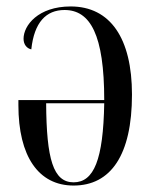

<svg xmlns="http://www.w3.org/2000/svg" viewBox="-20 -565 471 595"><path d="M208 10C323 10 389 -84 389 -272C389 -446 322 -545 199 -545C98 -545 53 -486 53 -445C53 -427 63 -415 77 -412C86 -496 123 -534 180 -534C260 -534 303 -457 303 -255H37V-239C37 -81 99 10 208 10ZM208 0C145 0 124 -72 123 -245H303C300 -70 271 0 208 0Z"/></svg>

Font: Noto Serif Display ExtraCondensed
Style: Regular
Weight: 400
Width: 2
Designer: Monotype Design Team
Foundry: Monotype Imaging Inc.
Version: Version 2.009